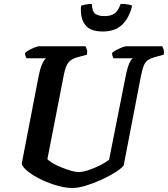

<svg xmlns="http://www.w3.org/2000/svg" viewBox="-20 -934 835 954"><path d="M341.5 0Q310 0 275 -8.8Q240 -17.5 206.5 -31.8Q173 -46 146.2 -62.8Q119.5 -79.5 103.8 -95.5Q88 -111.5 88.5 -123.5L173.5 -564Q180.5 -596.5 190.5 -617.8Q200.5 -639 209 -644.5H112Q110 -648 107 -654.8Q104 -661.5 104.5 -671Q112 -678.5 126 -686Q140 -693.5 153.8 -698.8Q167.5 -704 173.5 -704H404.5Q407.5 -700 411 -689.5Q414.5 -679 412.5 -662.5L365 -649.5Q334 -641 320 -623.8Q306 -606.5 297.5 -563.5L215.5 -143.5Q223.5 -134 242.8 -122.8Q262 -111.5 286.5 -101.8Q311 -92 333.5 -85.5Q356 -79 369.5 -79Q391 -79 420.8 -89Q450.5 -99 478.8 -113.5Q507 -128 522 -140L606 -563.5Q613.5 -600 623 -620.2Q632.5 -640.5 640.5 -644.5H544Q542.5 -647 539.5 -654.5Q536.5 -662 537 -671Q544 -678 558.2 -685.5Q572.5 -693 586.2 -698.5Q600 -704 605.5 -704H786.5Q789 -699.5 792.5 -689Q796 -678.5 794 -662.5L748.5 -650Q729.5 -644.5 716.8 -636.8Q704 -629 695.8 -611Q687.5 -593 680 -555L594.5 -111.5Q583 -97 552.8 -77.8Q522.5 -58.5 483.5 -40.8Q444.5 -23 406.5 -11.5Q368.5 0 341.5 0ZM490 -777.5Q426.5 -777.5 401.8 -812.5Q377 -847.5 383 -905.5Q388.5 -908 404 -911.2Q419.5 -914.5 436.5 -914.5Q437.5 -876.5 453.8 -865.2Q470 -854 499.5 -854Q530 -854 548.2 -866.2Q566.5 -878.5 579.5 -914.5Q603.5 -914.5 617.8 -911.5Q632 -908.5 636.5 -905.5Q622.5 -845.5 587.2 -811.5Q552 -777.5 490 -777.5Z"/></svg>

Font: Texturina Medium
Style: Italic
Weight: 500
Italic angle: -11°
Designer: Guillermo Torres Carreño
Foundry: Omnibus-Type
Version: Version 1.002